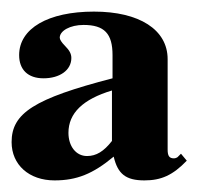

<svg xmlns="http://www.w3.org/2000/svg" viewBox="-21 -708 342 331"><path d="M291 -443 285 -437C285 -437 282 -435 279 -435C271 -435 268 -439 268 -450V-606C268 -657 219 -688 141 -688C62 -688 12 -659 12 -613C12 -588 27 -573 54 -573C82 -573 102 -587 102 -608C102 -615 99 -621 91 -629C85 -635 82 -640 82 -643C82 -655 100 -665 123 -665C159 -665 173 -650 173 -613V-573C38 -538 -1 -513 -1 -463C-1 -424 29 -397 73 -397C111 -397 139 -408 175 -438C182 -408 196 -397 228 -397C257 -397 277 -406 301 -431ZM172 -465C158 -447 145 -439 129 -439C110 -439 97 -456 97 -479C97 -513 122 -537 172 -552Z"/></svg>

Font: XITS
Style: Bold
Weight: 700
Designer: MicroPress Inc., with final additions and corrections provided by Coen Hoffman, Elsevier (retired)
Version: Version 1.107